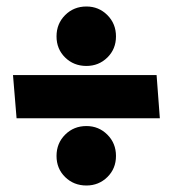

<svg xmlns="http://www.w3.org/2000/svg" viewBox="-20 -571 532 591"><path d="M246 -551Q284 -551 310.5 -524.5Q337 -498 337 -459Q337 -420 310.5 -394Q284 -368 246 -368Q207 -368 180.5 -394Q154 -420 154 -459Q154 -498 180.5 -524.5Q207 -551 246 -551ZM472 -207H31L20 -340H462ZM246 -183Q284 -183 310.5 -156.5Q337 -130 337 -91Q337 -52 310.5 -26Q284 0 246 0Q207 0 180.5 -26Q154 -52 154 -91Q154 -130 180.5 -156.5Q207 -183 246 -183Z"/></svg>

Font: Palanquin Dark
Style: Bold
Weight: 700
Designer: Pria Ravichandran
Version: Version 1.000